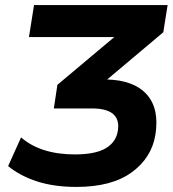

<svg xmlns="http://www.w3.org/2000/svg" viewBox="-20 -725 680 756"><path d="M281 11Q192 11 125 -11Q58 -33 12 -71L63 -184Q140 -117 275 -117Q355 -117 396 -141Q437 -165 444 -210Q458 -298 342 -298H192L206 -391L430 -579H94L114 -705H640L623 -598L402 -412Q508 -409 558 -353Q608 -297 592 -195Q577 -103 498 -46Q419 11 281 11Z"/></svg>

Font: Winston
Style: Bold Italic
Weight: 700
Italic angle: -9°
Designer: Original fonts by Vernon Adams / Changes by Cristiano Sobral
Foundry: Original fonts by Vernon Adams / Changes by Cristiano Sobral
Version: Version 2.503;July 17, 2020;FontCreator 13.0.0.2655 64-bit